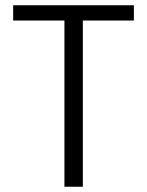

<svg xmlns="http://www.w3.org/2000/svg" viewBox="-20 -710 560 730"><path d="M30 -690H489V-632H295V0H225V-632H30Z"/></svg>

Font: Parkinsans Light Light
Style: Regular
Weight: 300
Version: Version 1.000